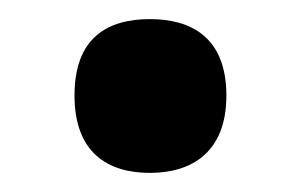

<svg xmlns="http://www.w3.org/2000/svg" viewBox="-20 -455 315 201"><path d="M137 -274C180 -274 217 -295 217 -355C217 -416 180 -435 137 -435C93 -435 58 -416 58 -355C58 -295 93 -274 137 -274Z"/></svg>

Font: Noto Serif Condensed ExtraBold
Style: Regular
Weight: 800
Width: 3
Designer: Monotype Design Team
Foundry: Monotype Imaging Inc.
Version: Version 2.013